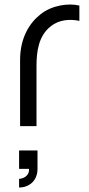

<svg xmlns="http://www.w3.org/2000/svg" viewBox="-20 -565 400 860"><path d="M70 -296.5V0H143.5V-269.5C143.5 -334 152.5 -404 206.5 -446.5C245.5 -478.5 295.5 -480 335.5 -471.5V-540C288 -552 212 -542 161 -500.5C115 -464.5 70 -399 70 -296.5ZM65.5 275C107 275 148 247.5 148 191.5V109H65.5V191.5H110C112 227.5 77.5 236 65.5 236Z"/></svg>

Font: Eudonet
Style: Regular
Weight: 400
Designer: Mikhail Sharanda
Foundry: Mikhail Sharanda
Version: Version 4.503;Glyphs 3.1.2 (3151)